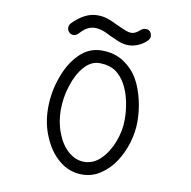

<svg xmlns="http://www.w3.org/2000/svg" viewBox="-103 -1111 1206 1211"><g transform="rotate(10 500.0 -506.0)"><path d="M500 -84C463 -84 429 -98 398 -125C367 -152 343 -189 326 -234C308 -279 299 -329 299 -382C299 -435 307 -487 324 -538C340 -589 362 -631 391 -664C420 -697 452 -714 488 -714H496C535 -713 568 -703 593 -686C618 -668 639 -644 656 -614C672 -585 685 -551 694 -510C703 -469 707 -429 707 -390C707 -342 698 -295 680 -248C662 -201 638 -162 607 -131C576 -100 540 -84 500 -84ZM649 -857C668 -857 688 -861 709 -870C729 -878 748 -891 766 -909C774 -918 778 -927 778 -937C775 -964 761 -977 738 -977C727 -977 718 -973 709 -966C689 -947 670 -937 653 -937C640 -937 628 -940 615 -945C602 -950 585 -957 564 -967L546 -975C529 -984 510 -992 490 -999C469 -1006 447 -1009 424 -1009C370 -1009 317 -982 265 -928C258 -919 255 -910 255 -901C255 -890 259 -880 267 -872C275 -864 284 -860 295 -860C306 -860 316 -865 325 -874C345 -896 363 -911 379 -918C395 -925 410 -928 424 -928C451 -928 480 -919 512 -902L526 -895C543 -887 562 -879 583 -870C604 -861 626 -857 649 -857ZM501 -3C544 -3 584 -15 619 -39C654 -62 685 -93 710 -131C735 -169 754 -211 768 -257C781 -302 788 -347 788 -390C788 -436 783 -482 772 -529C761 -576 746 -617 726 -654C703 -695 672 -728 632 -755C592 -782 545 -795 490 -795C434 -795 386 -774 346 -733C305 -692 274 -639 252 -576C229 -512 218 -447 218 -380C218 -314 230 -252 255 -195C279 -138 312 -91 355 -56C397 -21 446 -3 501 -3Z"/></g></svg>

Font: linja lipamanka normal
Style: Regular
Weight: 400
Version: Version 1.000;February 20, 2023;FontCreator 14.0.0.2901 64-b